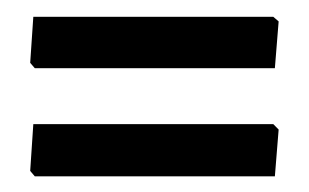

<svg xmlns="http://www.w3.org/2000/svg" viewBox="-20 -299 376 234"><path d="M315 -84.1H22.4L16.8 -90.7L20.6 -147.7H313.1L319.6 -141.1ZM315 -215.9H22.4L16.8 -222.4L20.6 -278.5H313.1L319.6 -272.9Z"/></svg>

Font: Gurajada
Style: Regular
Weight: 400
Designer: Purushoth Kumar Guthula
Foundry: SiliconAndhra, USA.
Version: Version 1.0.3; ttfautohint (v1.2.42-39fb)